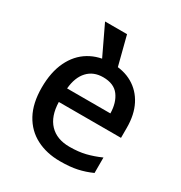

<svg xmlns="http://www.w3.org/2000/svg" viewBox="-170 -836 913 968"><g transform="rotate(30 286.5 -352.0)"><path d="M296 -549Q367 -549 418 -519.5Q469 -490 497 -435.5Q525 -381 525 -305V-246H163Q165 -164 206.5 -120.5Q248 -77 322 -77Q374 -77 414.5 -87Q455 -97 498 -116V-26Q458 -8 416.5 1Q375 10 317 10Q239 10 179 -21Q119 -52 85.5 -113.5Q52 -175 52 -266Q52 -356 82.5 -419.5Q113 -483 168 -516Q223 -549 296 -549ZM295 -466Q239 -466 205 -429.5Q171 -393 165 -326H417Q416 -388 387 -427Q358 -466 295 -466ZM273 -481 162 -714H290L350 -481Z"/></g></svg>

Font: Noto Sans Nag Mundari Medium
Style: Regular
Weight: 500
Version: Version 1.000